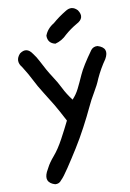

<svg xmlns="http://www.w3.org/2000/svg" viewBox="-56 -732 613 904"><g transform="rotate(-5 250.0 -280.0)"><path d="M287.1 -677.7Q317.4 -702.1 345.7 -676.8Q376 -639.6 334 -613.3Q304.7 -592.8 280.3 -567.4Q257.8 -540 226.6 -529.3Q190.4 -534.2 187.5 -570.3Q196.3 -603.5 227.5 -626Q254.9 -654.3 287.1 -677.7ZM56.6 -498Q88.9 -526.4 117.2 -491.2Q132.8 -474.6 145.5 -454.1Q173.8 -408.2 198.2 -377.4Q222.7 -346.7 239.7 -318.4Q256.8 -290 284.2 -259.8Q301.8 -282.2 312 -308.1Q322.3 -334 335.9 -373.5Q349.6 -413.1 392.6 -485.4Q403.3 -501 422.9 -501Q478.5 -489.3 454.1 -436.5Q429.7 -394.5 413.1 -347.7Q404.3 -318.4 388.2 -285.6Q372.1 -252.9 358.4 -214.8Q344.7 -176.8 323.2 -126Q301.8 -75.2 278.3 -29.3Q254.9 16.6 231.9 58.6Q209 100.6 197.3 113.3Q187.5 129.9 168 129.9Q116.2 119.1 133.8 69.3Q138.7 58.6 142.6 48.8Q151.4 26.4 172.9 -3.4Q194.3 -33.2 214.4 -79.6Q234.4 -126 249 -164.1Q213.9 -218.8 195.8 -243.7Q177.7 -268.6 150.9 -303.7Q124 -338.9 106.9 -367.2Q89.8 -395.5 61.5 -432.6Q30.3 -463.9 56.6 -498Z"/></g></svg>

Font: NaikaiFont
Style: Regular
Weight: 400
Version: Version 1.67